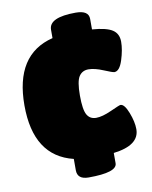

<svg xmlns="http://www.w3.org/2000/svg" viewBox="-86 -742 717 903"><g transform="rotate(-10 272.5 -290.0)"><path d="M400 53Q400 97 264 97Q210 97 210 53V-1Q25 -46 25 -289Q25 -532 210 -578V-618Q210 -677 338 -677Q400 -677 400 -636V-586Q468 -581 496.5 -562.5Q525 -544 525 -505.5Q525 -467 509.5 -418.5Q494 -370 469 -370Q461 -370 420.5 -387Q380 -404 350.5 -404Q321 -404 305.5 -380.5Q290 -357 290 -289.5Q290 -222 304 -197.5Q318 -173 347.5 -173Q377 -173 421 -193Q465 -213 470 -213Q489 -213 506.5 -168Q524 -123 524 -88Q524 -11 400 4Z"/></g></svg>

Font: Titan One
Style: Regular
Weight: 400
Designer: Rodrigo Fuenzalida
Foundry: Rodrigo Fuenzalida
Version: Version 1.001